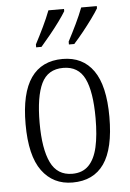

<svg xmlns="http://www.w3.org/2000/svg" viewBox="-55 -807 583 858"><g transform="rotate(-5 237.0 -378.0)"><path d="M236 10Q149 10 99 -58Q49 -126 49 -268Q49 -407 97 -475.5Q145 -544 239 -544Q329 -544 377 -476Q425 -408 425 -268Q425 -126 377.5 -58Q330 10 236 10ZM238 -29Q284 -29 311.5 -57Q339 -85 351 -138Q363 -191 363 -268Q363 -387 334.5 -445.5Q306 -504 238 -504Q169 -504 140.5 -445Q112 -386 112 -268Q112 -151 141.5 -90Q171 -29 238 -29ZM273 -619Q293 -657 311 -694.5Q329 -732 342 -766H412V-756Q402 -739 382 -711.5Q362 -684 339.5 -656Q317 -628 297 -606H273ZM126 -619Q146 -657 164 -694.5Q182 -732 195 -766H265V-756Q255 -739 235 -711.5Q215 -684 192 -656Q169 -628 150 -606H126Z"/></g></svg>

Font: Noto Serif Ethiopic Condensed Light
Style: Regular
Weight: 300
Width: 3
Designer: Monotype Design Team
Foundry: Monotype Imaging Inc.
Version: Version 2.102